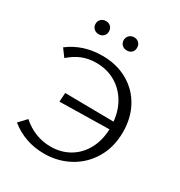

<svg xmlns="http://www.w3.org/2000/svg" viewBox="-197 -986 1056 1128"><g transform="rotate(30 331.0 -422.5)"><path d="M148 -806Q148 -826 161 -838.5Q174 -851 194 -851Q214 -851 226.5 -838.5Q239 -826 239 -806Q239 -787 226.5 -774.5Q214 -762 194 -762Q174 -762 161 -774.5Q148 -787 148 -806ZM339 -806Q339 -825 352 -838Q365 -851 385 -851Q405 -851 417.5 -838.5Q430 -826 430 -806Q430 -786 417.5 -774Q405 -762 385 -762Q365 -762 352 -774.5Q339 -787 339 -806ZM606 -335Q606 -233 560 -155.5Q514 -78 436.5 -36Q359 6 267 6Q136 6 38 -73L86 -124Q172 -49 279 -49Q349 -49 404.5 -81Q460 -113 493 -172Q526 -231 529 -310L193 -304L197 -365L527 -361Q520 -435 485 -491.5Q450 -548 394 -579Q338 -610 268 -610Q214 -610 171 -592Q128 -574 90 -540L52 -591Q148 -664 277 -664Q375 -664 449.5 -622Q524 -580 565 -505.5Q606 -431 606 -335Z"/></g></svg>

Font: Ysabeau Infant
Style: Regular
Weight: 400
Designer: Christian Thalmann (Catharsis Fonts)
Version: Version 0.003